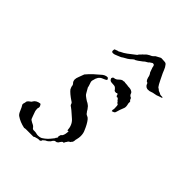

<svg xmlns="http://www.w3.org/2000/svg" viewBox="-132 -461 528 528"><g transform="rotate(45 132.0 -196.5)"><path d="M192 -198Q191 -199 191 -203Q192 -204 192 -209Q192 -221 190 -223Q189 -224 188.5 -224Q188 -224 188 -224Q186 -224 186 -226Q185 -227 184.5 -228Q184 -229 182 -230Q182 -231 179 -234Q177 -237 175 -235Q174 -235 172 -237Q171 -238 171 -240Q171 -241 170 -242Q168 -245 165 -242Q160 -242 158 -243L155 -247L152 -250Q150 -252 146.5 -252.5Q143 -253 139 -253Q130 -253 128 -258Q126 -261 127 -262Q127 -263 128 -264V-265Q130 -267 133 -267Q135 -267 139 -269Q141 -270 145 -274Q149 -278 153 -279Q158 -279 159 -280Q163 -279 167 -279Q171 -279 175 -278Q186 -278 190 -275Q194 -273 195 -269Q196 -265 201 -262H202L204 -260Q204 -259 205 -258V-257Q205 -256 205.5 -256Q206 -256 206 -255Q208 -254 208 -253.5Q208 -253 209 -252V-245Q212 -235 210 -229L205 -216L202 -206Q201 -200 194 -199Q194 -198 192 -198ZM54 5Q35 1 22 -8Q17 -11 13 -21Q11 -26 9 -30Q7 -34 5 -37Q5 -38 5 -40Q5 -42 6 -44Q7 -47 7 -49Q7 -51 8 -52Q10 -55 13 -57Q18 -60 19 -63Q24 -72 38 -74Q39 -73 40 -73Q40 -73 40 -72.5Q40 -72 41 -71Q45 -65 42 -60Q42 -52 43 -49L48 -35Q51 -25 54 -24Q55 -23 59 -21L65 -18Q67 -17 70 -14Q72 -10 76 -9H81Q85 -9 88.5 -8Q92 -7 95 -7Q105 -7 110 -11Q121 -18 130 -30Q131 -31 132 -32.5Q133 -34 134 -35Q134 -37 137 -40Q139 -43 137 -45Q137 -46 139 -52L143 -56Q147 -63 147 -75Q144 -75 143 -74Q142 -94 130 -105Q124 -110 117.5 -116Q111 -122 104 -127Q100 -129 99 -133Q98 -137 94 -139Q76 -151 69 -160L66 -167Q66 -169 65.5 -171Q65 -173 64 -175Q60 -179 59 -182Q59 -183 58.5 -184.5Q58 -186 58 -187Q58 -193 61 -200L67 -216L75 -225L84 -234Q87 -237 91 -240Q95 -243 99 -247Q108 -256 118 -256Q119 -255 120.5 -254Q122 -253 122 -251V-250Q121 -248 116 -246L109 -243Q98 -238 95 -222Q93 -217 95 -212Q97 -206 98 -203Q98 -201 99 -200V-198Q101 -194 103 -191Q105 -188 107 -184Q109 -180 112 -177.5Q115 -175 118 -173L124 -169Q126 -168 128 -167Q130 -166 131 -165Q136 -162 139 -157Q141 -155 142.5 -152Q144 -149 146 -147Q149 -142 153 -141Q158 -139 161 -135Q169 -125 176 -108Q180 -100 180 -89Q180 -86 179.5 -82.5Q179 -79 178 -75Q177 -73 177 -69Q177 -66 175 -62Q174 -61 173 -60Q172 -59 171 -57Q169 -57 166 -54Q164 -50 162 -48Q162 -46 159 -43Q158 -42 157 -43Q156 -43 154 -41L151 -37Q149 -33 147 -32Q145 -30 142 -30Q139 -30 137 -28Q133 -24 132 -21Q126 -15 124 -14Q120 -13 115 -8L113 -6Q113 -4 112 -3Q109 0 105 -1Q102 -1 96 1L92 2Q91 4 88 4H61Q56 4 54 5ZM220 -310Q217 -310 215.5 -311Q214 -312 213 -312Q209 -315 208 -318Q207 -323 202 -324Q199 -327 197 -334Q196 -342 191 -348Q190 -350 188.5 -355Q187 -360 186 -362Q185 -371 181 -371Q178 -372 176 -370L170 -366Q169 -364 166 -362.5Q163 -361 160 -359Q156 -355 150 -351Q148 -349 146 -348Q144 -347 143 -346L138 -343Q135 -343 131 -339Q126 -334 120.5 -330.5Q115 -327 109 -324Q106 -321 95 -317Q87 -313 81 -313Q76 -313 76 -318Q76 -324 78 -324L86 -327Q88 -327 90 -328Q92 -329 93 -330Q102 -334 110 -340L132 -357Q134 -361 137 -363.5Q140 -366 141 -368Q144 -370 146 -372.5Q148 -375 151 -377Q157 -381 160 -382Q163 -383 166 -386Q169 -389 170 -390L183 -397Q185 -398 189 -397.5Q193 -397 197 -397Q203 -397 205.5 -393.5Q208 -390 210 -387Q212 -383 213.5 -379.5Q215 -376 217 -371Q219 -367 225.5 -353.5Q232 -340 236 -335Q238 -334 240.5 -332Q243 -330 244 -329Q246 -328 248 -327.5Q250 -327 253 -325Q255 -324 258 -324Q261 -324 262 -324Q264 -324 264 -322.5Q264 -321 262 -321Q258 -320 254.5 -318.5Q251 -317 248 -316Q245 -315 240.5 -314.5Q236 -314 231 -312Q227 -310 220 -310Z"/></g></svg>

Font: Estonia
Style: Regular
Weight: 400
Designer: Robert E. Leuschke
Foundry: Robert E. Leuschke
Version: Version 1.014; ttfautohint (v1.8.3)